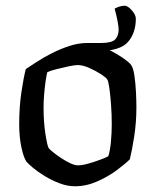

<svg xmlns="http://www.w3.org/2000/svg" viewBox="-20 -650 543 670"><path d="M241 0Q215 0 187.5 -10.5Q160 -21 135.5 -36Q111 -51 94.5 -65Q78 -79 73 -85Q63 -98 55 -134.5Q47 -171 47 -216Q47 -276 54.5 -327Q62 -378 70 -409Q84 -418 107.5 -433.5Q131 -449 160.5 -464Q190 -479 222 -489.5Q254 -500 284 -500Q300 -500 323 -492Q346 -484 369.5 -471.5Q393 -459 411.5 -446Q430 -433 437 -424Q445 -414 449 -386.5Q453 -359 454.5 -328Q456 -297 456 -276Q456 -224 448.5 -175Q441 -126 433 -94Q418 -79 388 -56.5Q358 -34 319.5 -17Q281 0 241 0ZM252 -73Q267 -73 289.5 -79.5Q312 -86 332 -93.5Q352 -101 358 -105Q364 -123 367 -154.5Q370 -186 370 -216Q370 -251 367.5 -285Q365 -319 361.5 -343.5Q358 -368 354 -373Q351 -379 332.5 -391Q314 -403 291.5 -413Q269 -423 251 -423Q241 -423 219.5 -418.5Q198 -414 176.5 -408.5Q155 -403 145 -398Q142 -387 139 -365.5Q136 -344 134 -320Q132 -296 132 -276Q132 -224 138.5 -182.5Q145 -141 150 -133Q153 -129 164.5 -119.5Q176 -110 192.5 -99Q209 -88 225 -80.5Q241 -73 252 -73ZM283 -480V-500H333Q370 -500 382 -512.5Q394 -525 394 -547Q394 -557 390 -577.5Q386 -598 380 -620Q399 -630 415 -630Q426 -630 440 -614Q454 -598 454 -585Q454 -535 426.5 -503.5Q399 -472 323 -472Q316 -472 304.5 -474Q293 -476 283 -480Z"/></svg>

Font: Texturina 72pt Medium
Style: Regular
Weight: 500
Designer: Guillermo Torres Carreño
Foundry: Omnibus-Type
Version: Version 1.002; ttfautohint (v1.8.3)